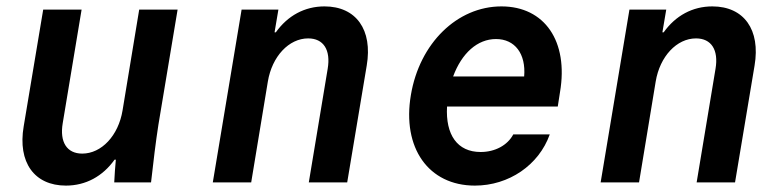

<svg xmlns="http://www.w3.org/2000/svg" viewBox="-20 -570 2440 600"><path d="M475 -180 535 -540H415L363 -225C350 -146 297 -90 237 -90C189 -90 166 -126 176 -185L235 -540H115L54 -175C35 -63 87 10 186 10C248 10 301 -19 338 -71H342C340 -48 338 -25 337 0H452C459 -63 467 -129 475 -180Z M645 0H765L817 -315C830 -394 883 -450 943 -450C991 -450 1014 -414 1004 -355L945 0H1065L1126 -365C1145 -477 1093 -550 994 -550C932 -550 879 -521 842 -469H838L850 -540H735Z M1377 -237H1723L1730 -282C1757 -441 1682 -550 1547 -550C1409 -550 1291 -435 1264 -273C1236 -108 1319 10 1464 10C1570 10 1664 -54 1698 -150H1584C1566 -116 1527 -95 1482 -95C1409 -95 1372 -149 1377 -237ZM1530 -448C1589 -448 1624 -402 1618 -331H1396C1423 -404 1472 -448 1530 -448Z M1857 0H1977L2029 -315C2042 -394 2095 -450 2155 -450C2203 -450 2226 -414 2216 -355L2157 0H2277L2338 -365C2357 -477 2305 -550 2206 -550C2144 -550 2091 -521 2054 -469H2050L2062 -540H1947Z"/></svg>

Font: CommitMono
Style: Bold Italic
Weight: 700
Monospace: yes
Designer: Eigil Nikolajsen
Foundry: Eigil Nikolajsen
Version: Version 1.143